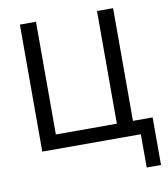

<svg xmlns="http://www.w3.org/2000/svg" viewBox="-95 -790 927 1057"><g transform="rotate(-10 368.0 -262.0)"><path d="M639 0H88V-710H178V-80H519V-710H609V-80H719V186H639Z"/></g></svg>

Font: Boldmen Medium
Style: Regular
Weight: 400
Designer: Matt McInerney, Pablo Impallari, Rodrigo Fuenzalida
Foundry: LIVING CONCEPT
Version: Version 1.000